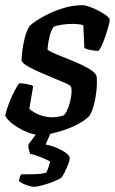

<svg xmlns="http://www.w3.org/2000/svg" viewBox="-20 -520 444 740"><path d="M132 0Q114 0 92 -8Q70 -16 50 -28Q30 -40 16.5 -53Q3 -66 0 -75Q6 -101 16.5 -127Q27 -153 37.5 -172.5Q48 -192 54 -199Q62 -199 73 -197.5Q84 -196 94 -193.5Q104 -191 108 -188Q105 -173 101.5 -150.5Q98 -128 93 -101Q108 -87 131.5 -77.5Q155 -68 181 -68Q191 -68 203.5 -70Q216 -72 225 -75Q233 -82 239 -95.5Q245 -109 249.5 -126Q254 -143 255.5 -158.5Q257 -174 254 -185Q252 -191 232.5 -199.5Q213 -208 186.5 -219Q160 -230 133.5 -241.5Q107 -253 87 -264.5Q67 -276 63 -286Q63 -299 66 -324Q69 -349 76 -376Q83 -403 94 -420Q102 -428 121.5 -441Q141 -454 169 -467.5Q197 -481 230.5 -490.5Q264 -500 298 -500Q308 -500 325 -494Q342 -488 360 -478.5Q378 -469 390.5 -459.5Q403 -450 403 -444Q403 -436 396 -411.5Q389 -387 379.5 -362Q370 -337 360 -324Q351 -324 339 -325.5Q327 -327 317.5 -330Q308 -333 305 -335Q305 -348 304 -363Q303 -378 302.5 -393Q302 -408 301 -423Q291 -426 279.5 -427Q268 -428 259 -428Q238 -428 216.5 -424.5Q195 -421 187 -417Q177 -403 171 -379.5Q165 -356 163 -329Q174 -320 201.5 -309Q229 -298 261 -285Q293 -272 319 -257.5Q345 -243 352 -228Q355 -203 352 -173Q349 -143 342 -116.5Q335 -90 325 -74Q311 -59 287.5 -45.5Q264 -32 236.5 -22Q209 -12 181.5 -6Q154 0 132 0ZM111 200Q103 200 90 196Q77 192 66 186.5Q55 181 53 176Q56 166 56.5 162.5Q57 159 62 152Q91 152 113.5 151.5Q136 151 158 146Q163 136 167 124.5Q171 113 173 103Q163 96 138 86Q113 76 96 73Q95 67 91.5 57.5Q88 48 90 36Q101 21 118 -1.5Q135 -24 146 -37H188L156 37Q179 41 200.5 50.5Q222 60 235.5 70.5Q249 81 249 90Q249 97 243 112.5Q237 128 229.5 143.5Q222 159 215 166Q198 176 177 183.5Q156 191 138 195.5Q120 200 111 200Z"/></svg>

Font: Texturina Medium 12pt SemiBold
Style: Italic
Weight: 600
Italic angle: -11°
Version: Version 1.002